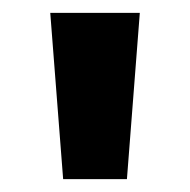

<svg xmlns="http://www.w3.org/2000/svg" viewBox="-20 -734 295 298"><path d="M197 -714 177 -456H78L58 -714Z"/></svg>

Font: Noto Sans Ethiopic SemiCondensed
Style: Bold
Weight: 700
Width: 4
Designer: Monotype Design Team
Foundry: Monotype Imaging Inc.
Version: Version 2.102; ttfautohint (v1.8.4.7-5d5b)